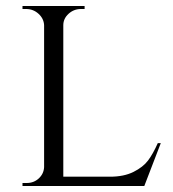

<svg xmlns="http://www.w3.org/2000/svg" viewBox="-20 -620 576 640"><path d="M69 -10Q93 -10 109.5 -25.5Q126 -41 127 -63V-536Q126 -558 108.5 -574Q91 -590 67 -590H55V-600H262V-590H250Q226 -590 208.5 -574Q191 -558 191 -536V-31H347Q393 -31 425 -47Q457 -63 473.5 -85Q490 -107 506 -143H516L461 0H55V-10Z"/></svg>

Font: Cinzel
Style: Regular
Weight: 400
Designer: Natanael Gama
Version: Version 1.001;PS 001.001;hotconv 1.0.56;makeotf.lib2.0.21325